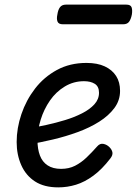

<svg xmlns="http://www.w3.org/2000/svg" viewBox="-20 -791 591 830"><path d="M232 19Q171 19 131.5 -6.5Q92 -32 72 -77Q52 -122 52 -177Q52 -237 72.5 -297.5Q93 -358 131.5 -408Q170 -458 226 -488.5Q282 -519 354 -519Q401 -519 433 -504Q465 -489 482 -462.5Q499 -436 499 -398Q499 -357 474.5 -324Q450 -291 409 -265Q368 -239 316 -220Q264 -201 209 -188Q154 -175 101 -166L107 -237Q140 -242 181 -251Q222 -260 261.5 -272Q301 -284 334.5 -301Q368 -318 388 -340Q408 -362 408 -390Q408 -417 390 -428.5Q372 -440 343 -440Q298 -440 260 -417Q222 -394 196 -356.5Q170 -319 156 -274Q142 -229 142 -185Q142 -147 152.5 -119Q163 -91 186 -76Q209 -61 244 -61Q278 -61 304.5 -74.5Q331 -88 354 -110Q377 -132 400 -158Q412 -172 427 -169Q442 -166 453 -155Q464 -144 466 -132Q468 -120 457 -106Q421 -59 383.5 -31.5Q346 -4 308.5 7.5Q271 19 232 19ZM252 -686Q233 -686 228.5 -698Q224 -710 228 -728Q231 -749 239.5 -760Q248 -771 265 -771H526Q545 -771 549 -759Q553 -747 550 -728Q546 -708 538 -697Q530 -686 512 -686Z"/></svg>

Font: Playwrite IS
Style: Regular
Weight: 400
Designer: Veronika Burian, José Scaglione
Foundry: TypeTogether
Version: Version 1.002